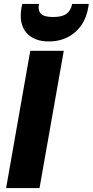

<svg xmlns="http://www.w3.org/2000/svg" viewBox="-20 -962 474 982"><path d="M11.2 0 134.8 -702.1H306.2L182.1 0ZM431.2 -922.9Q416.5 -840.8 361.8 -795.4Q307.1 -750 230 -750Q153.3 -750 114.5 -795.4Q75.7 -840.8 89.8 -922.9L94.2 -941.9H179.2Q172.9 -908.7 189.2 -891.8Q205.6 -875 252 -875Q298.3 -875 320.6 -891.8Q342.8 -908.7 349.1 -941.9H434.1Z"/></svg>

Font: SVN-Poppins
Style: Bold Italic
Weight: 700
Italic angle: -10°
Designer: Ninad Kale (Devanagari), Jonny Pinhorn (Latin)
Foundry: Indian Type Foundry
Version: Version 3.002 2017